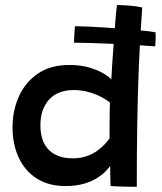

<svg xmlns="http://www.w3.org/2000/svg" viewBox="-20 -736 638 758"><path d="M592.5 -553Q557.5 -556 513.5 -558.5Q469.5 -561 424.2 -563Q379 -565 339.2 -566.2Q299.5 -567.5 272.5 -567.5Q272.5 -588 273.8 -606.8Q275 -625.5 276 -632.5Q296.5 -632.5 330 -631Q363.5 -629.5 402.2 -626.8Q441 -624 478.8 -621Q516.5 -618 547.2 -614.8Q578 -611.5 594 -608.5Q595 -596 594.5 -581.5Q594 -567 592.5 -553ZM416.5 -1.5Q416 -9.5 415.8 -25.2Q415.5 -41 415.2 -57Q415 -73 415 -81Q410.5 -74 398.2 -61Q386 -48 365 -34.2Q344 -20.5 312.5 -11Q281 -1.5 238 -1.5Q172 -1.5 125.2 -31.2Q78.5 -61 54 -113.5Q29.5 -166 29.5 -234Q29.5 -298.5 54.2 -354.5Q79 -410.5 129 -445Q179 -479.5 253.5 -479.5Q296.5 -479.5 330 -470Q363.5 -460.5 386.5 -447.2Q409.5 -434 419.5 -422.5Q420.5 -446 422.8 -479.8Q425 -513.5 427.8 -550.2Q430.5 -587 433 -621.2Q435.5 -655.5 437.8 -681Q440 -706.5 441.5 -716Q464.5 -716 492.8 -713.8Q521 -711.5 541.5 -706.5Q533 -590.5 528.2 -475Q523.5 -359.5 521.8 -241.5Q520 -123.5 520 1.5Q511 1.5 490.5 1.2Q470 1 449 0.2Q428 -0.5 416.5 -1.5ZM267.5 -111Q298 -111 322.2 -119.5Q346.5 -128 364.2 -141Q382 -154 394 -167.2Q406 -180.5 412.5 -189.5Q412.5 -201 412.5 -220.5Q412.5 -240 412.8 -261.8Q413 -283.5 413.2 -302.2Q413.5 -321 414 -330.5Q403 -341 381.2 -352.5Q359.5 -364 331.2 -372.2Q303 -380.5 272 -380.5Q208 -380.5 173.8 -342.8Q139.5 -305 139.5 -242Q139.5 -177.5 172.8 -144.2Q206 -111 267.5 -111Z"/></svg>

Font: Grandstander Thin Medium
Style: Regular
Weight: 500
Version: Version 1.200